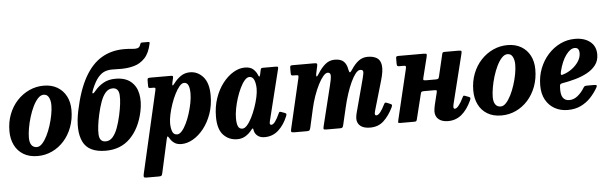

<svg xmlns="http://www.w3.org/2000/svg" viewBox="-60 -1018 4743 1490"><g transform="rotate(-5 2311.0 -273.5)"><path d="M-2 -201.5Q-2 -273 21.5 -333.2Q45 -393.5 86.2 -437.5Q127.5 -481.5 180.8 -505.8Q234 -530 293 -530Q354 -530 398.8 -503.8Q443.5 -477.5 467.8 -431Q492 -384.5 492 -323.5Q492 -251.5 469.2 -190.5Q446.5 -129.5 406.2 -84.5Q366 -39.5 313 -14.8Q260 10 200 10Q135 10 89.8 -17.5Q44.5 -45 21.2 -92.8Q-2 -140.5 -2 -201.5ZM144 -136.5Q144 -100.5 158.2 -80.2Q172.5 -60 200 -60Q221.5 -60 241.8 -81.8Q262 -103.5 279.8 -138.8Q297.5 -174 311 -216Q324.5 -258 332.2 -299.5Q340 -341 340 -374Q340 -410.5 327 -435.2Q314 -460 287 -460Q263.5 -460 242.2 -437.2Q221 -414.5 203 -377.5Q185 -340.5 171.8 -297Q158.5 -253.5 151.2 -211.2Q144 -169 144 -136.5Z M1140.5 -782.5Q1125 -709.5 1089 -671.8Q1053 -634 1005.2 -620.8Q957.5 -607.5 906.5 -607.5Q870.5 -607.5 839 -608.5Q807.5 -609.5 779.2 -599.8Q751 -590 724.8 -560Q698.5 -530 673 -467.5Q662.5 -443.5 667 -437.8Q671.5 -432 689.5 -454Q718 -489.5 758 -512.2Q798 -535 852 -535Q928 -535 971.5 -499.2Q1015 -463.5 1027.5 -402.5Q1040 -341.5 1024 -265Q996.5 -135.5 921.8 -60.2Q847 15 730 15Q596 15 554 -72Q512 -159 544 -312.5Q577 -471 632 -569Q687 -667 763.8 -712.5Q840.5 -758 938.5 -758Q974 -758 1000.5 -754.8Q1027 -751.5 1044 -756Q1061 -760.5 1068 -783.5Q1071 -792 1073 -794.5Q1075 -797 1085 -797H1130.5Q1139 -797 1140.5 -794.2Q1142 -791.5 1140.5 -782.5ZM703.5 -270Q682 -172.5 685 -115Q688 -57.5 736 -57.5Q767.5 -57.5 790 -82.8Q812.5 -108 828.8 -151.5Q845 -195 857 -250Q878.5 -347.5 875 -405Q871.5 -462.5 824.5 -462.5Q792.5 -462.5 770 -437.2Q747.5 -412 731.5 -368.5Q715.5 -325 703.5 -270Z M1123.5 -520H1280.5Q1295 -520 1298.2 -517Q1301.5 -514 1298.5 -500.5L1291 -467.5Q1282 -426 1307 -460Q1331.5 -493 1362.5 -513.8Q1393.5 -534.5 1433 -534.5Q1493 -534.5 1535.5 -486.8Q1578 -439 1578 -342Q1578 -263.5 1554.8 -198.2Q1531.5 -133 1493.5 -85.2Q1455.5 -37.5 1410 -11.5Q1364.5 14.5 1320 14.5Q1287 14.5 1265.5 0Q1244 -14.5 1231 -37.5Q1221 -54.5 1217 -53.5Q1213 -52.5 1208.5 -32L1151.5 225.5Q1148.5 240 1143.8 245Q1139 250 1123 250H1029.5Q1009 250 1006.5 244Q1004 238 1007 222.5L1153.5 -416Q1156.5 -429 1155.5 -434.5Q1154.5 -440 1139.5 -440H1117.5Q1105 -440 1102.8 -444.2Q1100.5 -448.5 1100.5 -463V-499Q1100.5 -513.5 1105.2 -516.8Q1110 -520 1123.5 -520ZM1245.5 -154.5Q1245.5 -117 1255.5 -90Q1265.5 -63 1293 -63Q1311.5 -63 1330 -84Q1348.5 -105 1365.2 -139.5Q1382 -174 1395 -215.2Q1408 -256.5 1415.8 -297.2Q1423.5 -338 1423.5 -370.5Q1423.5 -412 1413.5 -434.2Q1403.5 -456.5 1380.5 -456.5Q1363 -456.5 1344.2 -434.5Q1325.5 -412.5 1307.8 -377.2Q1290 -342 1276 -301Q1262 -260 1253.8 -221.2Q1245.5 -182.5 1245.5 -154.5Z M2147 -129.5Q2120 -63.5 2075.2 -23Q2030.5 17.5 1968 17.5Q1934.5 17.5 1914.5 2Q1894.5 -13.5 1888.5 -35Q1887 -41.5 1886.2 -45.2Q1885.5 -49 1885 -52Q1883 -59 1879.5 -57.8Q1876 -56.5 1869 -47.5Q1848.5 -20.5 1820 -2.8Q1791.5 15 1755 15Q1690.5 15 1647.5 -30Q1604.5 -75 1604.5 -172.5Q1604.5 -251 1627.2 -317Q1650 -383 1687.5 -431.5Q1725 -480 1770.2 -507Q1815.5 -534 1860 -534Q1903.5 -534 1925.8 -513.5Q1948 -493 1957.5 -468.5Q1962 -455.5 1966.5 -454.5Q1971 -453.5 1975 -472L1982 -505.5Q1983.5 -513.5 1987.2 -516.8Q1991 -520 2001.5 -520H2098.5Q2115 -520 2117.5 -516Q2120 -512 2116.5 -499L2019.5 -107.5Q2018 -103 2017 -96.8Q2016 -90.5 2016 -86.5Q2016 -73.5 2028 -73.5Q2041.5 -73.5 2057.5 -94.8Q2073.5 -116 2091 -155Q2095.5 -165.5 2098.8 -167.5Q2102 -169.5 2113.5 -165.5L2139.5 -156Q2149.5 -152 2150.8 -147.2Q2152 -142.5 2147 -129.5ZM1938 -362.5Q1938 -400 1927 -429Q1916 -458 1889 -458Q1871 -458 1852.2 -436.5Q1833.5 -415 1816.5 -379.8Q1799.5 -344.5 1786.2 -303Q1773 -261.5 1765.5 -220.8Q1758 -180 1758 -147.5Q1758 -107 1767.5 -85.2Q1777 -63.5 1801 -63.5Q1819 -63 1838.2 -84.8Q1857.5 -106.5 1875.2 -141.5Q1893 -176.5 1907.2 -217.2Q1921.5 -258 1929.8 -296.2Q1938 -334.5 1938 -362.5Z M2232.5 -520H2397Q2413.5 -520 2419 -517.2Q2424.5 -514.5 2422 -500L2409 -440Q2405 -419.5 2409.8 -416.8Q2414.5 -414 2428 -436.5Q2455.5 -481 2487.5 -507.5Q2519.5 -534 2560.5 -534Q2607 -534 2630 -512.5Q2653 -491 2660 -448.5Q2664.5 -426.5 2670 -426Q2675.5 -425.5 2687.5 -444Q2716.5 -488.5 2747.2 -511.2Q2778 -534 2817.5 -534Q2860 -534 2888 -517.5Q2916 -501 2922 -459.2Q2928 -417.5 2905.5 -341L2840.5 -118Q2838 -110.5 2836.2 -101.5Q2834.5 -92.5 2834.5 -89Q2834.5 -75.5 2846.5 -75.5Q2860 -75.5 2877 -96.5Q2894 -117.5 2911.5 -154Q2917 -164.5 2920.8 -167Q2924.5 -169.5 2936 -165L2958 -156Q2971.5 -150.5 2973.2 -145.8Q2975 -141 2968 -125.5Q2937 -62.5 2895.2 -23.8Q2853.5 15 2789.5 15Q2740 15 2714 -6.2Q2688 -27.5 2688 -64.5Q2688 -74.5 2690.2 -86.8Q2692.5 -99 2695 -108.5L2751.5 -320Q2767 -375.5 2773 -406.8Q2779 -438 2752 -438Q2733.5 -438 2714.5 -414Q2695.5 -390 2677 -350Q2658.5 -310 2642.5 -261Q2626.5 -212 2615 -162L2582 -21Q2579 -9 2574.8 -4.5Q2570.5 0 2555.5 0H2451Q2430.5 0 2428.5 -4.8Q2426.5 -9.5 2430.5 -27L2506 -334Q2519.5 -386 2520 -412Q2520.5 -438 2497.5 -438Q2481.5 -438 2462 -415Q2442.5 -392 2423 -353.5Q2403.5 -315 2386.5 -266.8Q2369.5 -218.5 2358.5 -168L2326 -23.5Q2322.5 -10 2318 -5Q2313.5 0 2297 0H2203.5Q2179 0 2176.2 -5.8Q2173.5 -11.5 2178 -30L2267.5 -414.5Q2271 -430.5 2269.2 -435.2Q2267.5 -440 2251 -440H2235Q2220.5 -440 2216 -443.2Q2211.5 -446.5 2211.5 -463V-496Q2211.5 -511 2214.5 -515.5Q2217.5 -520 2232.5 -520Z M3544.5 -492.5 3451 -115.5Q3449.5 -110.5 3448 -101Q3446.5 -91.5 3446.5 -88Q3446.5 -73.5 3457.5 -73.5Q3470.5 -73.5 3488 -95.2Q3505.5 -117 3522.5 -152.5Q3527.5 -163.5 3531.5 -167Q3535.5 -170.5 3546.5 -165.5L3574.5 -155Q3585 -150.5 3584.2 -143.8Q3583.5 -137 3578.5 -125.5Q3546.5 -56.5 3501.8 -19.5Q3457 17.5 3396.5 17.5Q3351 17.5 3324 -4.2Q3297 -26 3297 -66.5Q3297 -76.5 3299.5 -90.8Q3302 -105 3304 -114.5L3328 -213.5Q3331 -225.5 3327.2 -228Q3323.5 -230.5 3308.5 -230.5H3233Q3218.5 -230.5 3212.8 -228.2Q3207 -226 3204.5 -214.5L3155.5 -16Q3152.5 -5.5 3148.8 -3Q3145 -0.5 3131.5 -0.5H3028.5Q3009 -0.5 3009 -6.2Q3009 -12 3012.5 -26.5L3105.5 -417Q3108.5 -431.5 3106 -435.8Q3103.5 -440 3088 -440H3058.5Q3044.5 -440 3040.8 -443.8Q3037 -447.5 3037 -462V-501.5Q3037 -514 3041.2 -517Q3045.5 -520 3057.5 -520H3249.5Q3271.5 -520 3274.8 -515.8Q3278 -511.5 3273.5 -492.5L3234.5 -336Q3230.5 -320.5 3233.8 -316.8Q3237 -313 3257.5 -313H3329.5Q3343.5 -313 3348 -316.8Q3352.5 -320.5 3355.5 -331.5L3395.5 -501.5Q3397.5 -512 3400.8 -516Q3404 -520 3416 -520H3521Q3543 -520 3546 -515.5Q3549 -511 3544.5 -492.5Z M3611.5 -201.5Q3611.5 -273 3635 -333.2Q3658.5 -393.5 3699.8 -437.5Q3741 -481.5 3794.2 -505.8Q3847.5 -530 3906.5 -530Q3967.5 -530 4012.2 -503.8Q4057 -477.5 4081.2 -431Q4105.5 -384.5 4105.5 -323.5Q4105.5 -251.5 4082.8 -190.5Q4060 -129.5 4019.8 -84.5Q3979.5 -39.5 3926.5 -14.8Q3873.5 10 3813.5 10Q3748.5 10 3703.2 -17.5Q3658 -45 3634.8 -92.8Q3611.5 -140.5 3611.5 -201.5ZM3757.5 -136.5Q3757.5 -100.5 3771.8 -80.2Q3786 -60 3813.5 -60Q3835 -60 3855.2 -81.8Q3875.5 -103.5 3893.2 -138.8Q3911 -174 3924.5 -216Q3938 -258 3945.8 -299.5Q3953.5 -341 3953.5 -374Q3953.5 -410.5 3940.5 -435.2Q3927.5 -460 3900.5 -460Q3877 -460 3855.8 -437.2Q3834.5 -414.5 3816.5 -377.5Q3798.5 -340.5 3785.2 -297Q3772 -253.5 3764.8 -211.2Q3757.5 -169 3757.5 -136.5Z M4132.5 -195Q4132.5 -266.5 4156.5 -327.8Q4180.5 -389 4222.2 -435Q4264 -481 4317.8 -506.8Q4371.5 -532.5 4431.5 -532.5Q4505 -532.5 4549.8 -496.8Q4594.5 -461 4594.5 -397.5Q4594.5 -348.5 4567.8 -314Q4541 -279.5 4497.5 -256.5Q4454 -233.5 4403.2 -219.8Q4352.5 -206 4304.5 -198Q4292.5 -196 4288.5 -190.2Q4284.5 -184.5 4284.5 -169Q4281 -113.5 4297.5 -88.2Q4314 -63 4348 -63Q4383 -63 4413.5 -87.8Q4444 -112.5 4466.5 -150Q4471 -157.5 4476.2 -160.2Q4481.5 -163 4494.5 -163H4546.5Q4564.5 -163 4568.2 -158.8Q4572 -154.5 4564.5 -140.5Q4542 -101 4509.5 -66Q4477 -31 4432.2 -9.2Q4387.5 12.5 4329.5 12.5Q4273.5 12.5 4229 -12Q4184.5 -36.5 4158.5 -82.8Q4132.5 -129 4132.5 -195ZM4315 -264.5Q4351.5 -275 4384.2 -298.5Q4417 -322 4438 -353.8Q4459 -385.5 4459 -420.5Q4459 -438.5 4451.2 -450.2Q4443.5 -462 4423.5 -462Q4389.5 -462 4355.2 -415Q4321 -368 4302 -289.5Q4298.5 -273.5 4300 -266.8Q4301.5 -260 4315 -264.5Z"/></g></svg>

Font: Besley* Narrow
Style: Bold Italic
Weight: 700
Width: 4
Italic angle: -13°
Designer: Owen Earl
Foundry: indestructible type*
Version: Version 3.000; ttfautohint (v1.8.3)